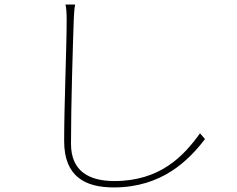

<svg xmlns="http://www.w3.org/2000/svg" viewBox="-20 -785 1040 841"><path d="M309 -765H267C271 -746 272 -723 272 -697C272 -573 261 -329 261 -167C261 -11 354 36 478 36C689 36 806 -82 878 -176L856 -201C785 -102 682 8 481 8C369 8 291 -36 291 -155C291 -329 299 -579 303 -697C304 -723 305 -741 309 -765Z"/></svg>

Font: Harano Aji Gothic K1 ExtraLight
Style: Regular
Weight: 250
Foundry: Masamichi Hosoda
Version: HaranoAjiGothicK1-ExtraLight version 20230610;ttx 4.39.4